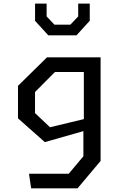

<svg xmlns="http://www.w3.org/2000/svg" viewBox="-20 -826 660 1046"><path d="M138 120.5H354.5L434.3 25.2V-144.3L436.8 -158.8V-513.7H528V50.8L402.5 200H149.7ZM78 -181.3V-358.3L236.2 -513.8H485.3V-433.7H279.2L170.8 -324.7V-209.8L252.5 -132.7L485.3 -188.7V-126.2L224.2 -51.8ZM171 -712.5V-806.2H234V-736.5L276.5 -691.7H363.5L406 -736.5V-806.2H469V-713L396.8 -633.5H243.2Z"/></svg>

Font: Monaspace Krypton Var
Style: Regular
Weight: 400
Designer: Riley Cran and the Lettermatic Team
Version: Version 1.101 (Monaspace Krypton Var)